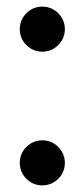

<svg xmlns="http://www.w3.org/2000/svg" viewBox="-20 -553 254 583"><path d="M108.5 -396Q89.5 -396 74 -405.2Q58.5 -414.5 49.2 -430Q40 -445.5 40 -464.5Q40 -483 49.2 -498.8Q58.5 -514.5 74 -523.8Q89.5 -533 108.5 -533Q127 -533 142.8 -523.8Q158.5 -514.5 167.8 -498.8Q177 -483 177 -464.5Q177 -445.5 167.8 -430Q158.5 -414.5 142.8 -405.2Q127 -396 108.5 -396ZM108.5 10Q89.5 10 74 0.8Q58.5 -8.5 49.2 -24Q40 -39.5 40 -58.5Q40 -77 49.2 -92.8Q58.5 -108.5 74 -117.8Q89.5 -127 108.5 -127Q127 -127 142.8 -117.8Q158.5 -108.5 167.8 -92.8Q177 -77 177 -58.5Q177 -39.5 167.8 -24Q158.5 -8.5 142.8 0.8Q127 10 108.5 10Z"/></svg>

Font: Bodoni Moda Medium
Style: Regular
Weight: 500
Designer: Owen Earl
Foundry: indestructible type
Version: Version 2.005